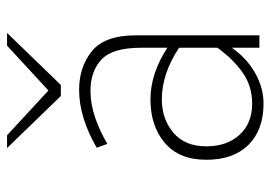

<svg xmlns="http://www.w3.org/2000/svg" viewBox="-134 -638 784 557"><g transform="rotate(-90 258.5 -360.0)"><path d="M398 -80Q368 -37 325 -12.5Q282 12 236 12Q160 12 116.5 -31.5Q73 -75 73 -154Q73 -233 122 -274.5Q171 -316 248 -316Q323 -316 398 -267V-343Q398 -426 364 -458Q330 -490 273 -490Q234 -490 194 -476Q154 -462 119 -441L108 -472Q196 -523 276 -523Q342 -523 388 -486Q434 -449 434 -358V0H398ZM398 -122V-233Q323 -283 248 -283Q191 -283 151.5 -249.5Q112 -216 112 -154Q112 -94 145.5 -57.5Q179 -21 236 -21Q287 -21 326.5 -49Q366 -77 398 -122ZM258 -576 107 -732H144L274 -612L404 -732H441L290 -576Z"/></g></svg>

Font: Overpass Thin
Style: Regular
Weight: 100
Designer: Delve Withrington, Thomas Jockin
Foundry: Delve Fonts
Version: Version 3.000;DELV;Overpass